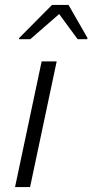

<svg xmlns="http://www.w3.org/2000/svg" viewBox="-20 -759 375 779"><path d="M41 0 149 -510H210L102 0ZM57 -600 58 -605 191 -739H258L335 -605L334 -600H295L220 -702L103 -600Z"/></svg>

Font: Saira Light
Style: Italic
Weight: 300
Italic angle: -12°
Designer: Hector Gatti with collaboration of the Omnibus-Type team
Foundry: Omnibus-Type
Version: Version 1.100; ttfautohint (v1.8.3)